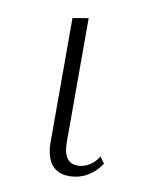

<svg xmlns="http://www.w3.org/2000/svg" viewBox="-57 -458 388 505"><g transform="rotate(10 136.5 -205.0)"><path d="M161 4Q130 4 114 -16.5Q98 -37 98 -76V-407L140 -414V-82Q140 -55 149.5 -41Q159 -27 179 -27Q194 -27 208.5 -35.5Q223 -44 234 -61L246 -44Q232 -22 210 -9Q188 4 161 4Z"/></g></svg>

Font: Ysabeau Office ExtraLight
Style: Regular
Weight: 250
Designer: Christian Thalmann (Catharsis Fonts)
Version: Version 2.001;gftools[0.9.30]; featfreeze: tnum,lnum,ss02